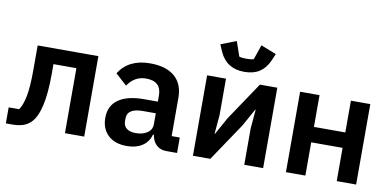

<svg xmlns="http://www.w3.org/2000/svg" viewBox="-73 -993 2505 1227"><g transform="rotate(10 1179.5 -379.5)"><path d="M13.2 3.9V-100.1H81.1Q103.5 -132.3 115.2 -192.9Q127 -253.4 127 -361.8V-522H521V0H396V-421.9H247.1V-356Q247.1 -109.4 174.8 -37.1Q152.8 -15.1 124 -5.6Q95.2 3.9 53.2 3.9Z M799.8 12.2Q720.7 12.2 676.8 -29.5Q632.8 -71.3 632.8 -142.1Q632.8 -220.7 690.7 -261.2Q748.5 -301.8 856.9 -301.8H945.8V-340.8Q945.8 -434.1 846.7 -434.1Q772.5 -434.1 727.5 -367.2L653.8 -434.1Q716.8 -534.2 855.5 -534.2Q960 -534.2 1015.4 -486.1Q1070.8 -438 1070.8 -348.1V-100.1H1123.5V0H1053.7Q1016.1 0 991.5 -21.5Q966.8 -43 959.5 -79.1L957.5 -88.9H951.7Q938.5 -40 898.4 -13.9Q858.4 12.2 799.8 12.2ZM840.8 -79.1Q886.7 -79.1 916.3 -99.4Q945.8 -119.6 945.8 -155.8V-226.1H862.8Q760.7 -226.1 760.7 -160.2V-143.1Q760.7 -111.8 781.7 -95.5Q802.7 -79.1 840.8 -79.1Z M1455.6 -585Q1341.3 -585 1295.4 -685.1L1275.4 -731.9L1375.5 -771L1408.2 -675.8Q1422.9 -669.9 1455.6 -669.9Q1487.8 -669.9 1502.4 -675.8L1535.2 -771L1635.3 -731.9L1615.2 -685.1Q1592.8 -635.7 1554.2 -610.4Q1515.6 -585 1455.6 -585ZM1226.6 0V-522H1349.1V-286.1L1338.4 -163.1H1341.3L1403.3 -274.9L1569.3 -522H1682.1V0H1559.6V-235.8L1570.3 -358.9H1567.4L1505.4 -247.1L1339.4 0Z M1830.1 0V-522H1956.1V-315.9H2159.7V-522H2285.6V0H2159.7V-215.8H1956.1V0Z"/></g></svg>

Font: Anuphan SemiBold
Style: Bold
Weight: 600
Designer: Mike Abbink, Paul van der Laan, Pieter van Rosmalen, Mint Tantisuwanna
Foundry: Bold Monday; Cadson Demak
Version: Version 3.002;hotconv 1.0.109;makeotfexe 2.5.65596